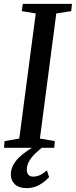

<svg xmlns="http://www.w3.org/2000/svg" viewBox="-22 -763 391 991"><path d="M-1.5 0 1.5 -34.5 77.5 -48 162.5 -693.5 90.5 -705.5 95.5 -743H349.5L345.5 -705.5L268.5 -693.5L184 -48L261 -34.5L258 0ZM114 208Q75.5 207.5 54.8 188.2Q34 169 34 139Q34 112 46 89.5Q58 67 77.2 48.8Q96.5 30.5 119.2 15.2Q142 0 164.5 -12.5L188 -24.5L206 -9.5Q181 9 160.5 28.8Q140 48.5 128.2 69.2Q116.5 90 116.5 112.5Q116.5 131 125.2 139.8Q134 148.5 149.5 148.5Q168 148.5 185.5 140.2Q203 132 220 116.5L231.5 151Q213.5 172 183 190.2Q152.5 208.5 114 208Z"/></svg>

Font: Merriweather 48pt
Style: Italic
Weight: 400
Italic angle: -7.8°
Version: Version 2.101